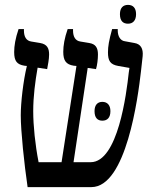

<svg xmlns="http://www.w3.org/2000/svg" viewBox="-20 -766 639 786"><path d="M504 -669C524 -669 537 -682 537 -708C537 -734 524 -746 504 -746C484 -746 471 -734 471 -708C471 -680 484 -669 504 -669ZM93 0H354C497 0 545 -368 557 -473L564 -536C567 -567 556 -586 530 -590L492 -597C472 -599 462 -619 462 -641V-647H439C426 -600 422 -576 422 -552C422 -517 431 -502 464 -496L510 -488L507 -468C498 -385 463 -102 351 -102H281L339 -488L373 -483C378 -499 381 -524 381 -543C381 -571 371 -586 345 -590L309 -596C289 -599 279 -615 279 -641V-647H257C244 -610 239 -579 239 -554C239 -518 250 -502 282 -497L293 -496L232 -102H138C124 -174 116 -251 116 -311C116 -371 124 -432 134 -489L173 -483C176 -500 181 -523 181 -543C181 -567 174 -585 144 -590L108 -596C88 -599 78 -615 78 -641V-647H56C43 -609 38 -578 38 -553C38 -515 50 -502 80 -497L90 -496C75 -434 65 -346 65 -294C65 -229 79 -96 93 0ZM367 -311C367 -284 379 -272 399 -272C419 -272 432 -284 432 -311C432 -336 419 -349 399 -349C379 -349 367 -336 367 -311Z"/></svg>

Font: Noto Serif Hebrew Condensed Medium
Style: Regular
Weight: 500
Width: 3
Designer: Monotype Design Team
Foundry: Monotype Imaging Inc.
Version: Version 2.004